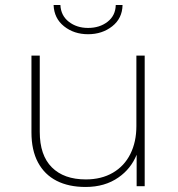

<svg xmlns="http://www.w3.org/2000/svg" viewBox="-20 -740 706 763"><path d="M320 3Q253 3 205 -21.5Q157 -46 131 -94.5Q105 -143 105 -214V-519H138V-216Q138 -123 186 -75Q234 -27 321 -27Q383 -27 428.5 -53.5Q474 -80 498 -128Q522 -176 522 -239V-519H555V0H523V-125Q500 -69 451 -35Q397 3 320 3ZM330 -604Q274 -604 234.5 -635.5Q195 -667 193 -720H220Q222 -678 253.5 -653.5Q285 -629 330 -629Q376 -629 407.5 -653.5Q439 -678 440 -720H467Q466 -667 426 -635.5Q386 -604 330 -604Z"/></svg>

Font: Montserrat Thin ExtraLight
Style: Regular
Weight: 250
Version: Version 9.000